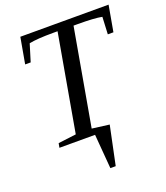

<svg xmlns="http://www.w3.org/2000/svg" viewBox="-154 -760 923 1068"><g transform="rotate(-20 307.5 -226.0)"><path d="M587.9 -501H554.7L559.6 -603Q515.6 -611.8 416 -611.8H392.1L291 -39.1L393.1 -25.9L345.2 203.1H313.5L296.9 0H85.9L90.8 -25.9L196.8 -39.1L297.9 -612.8H272.9Q175.8 -612.8 129.4 -603L98.1 -501H65.4L92.8 -654.8H615.2Z"/></g></svg>

Font: Liberation Serif
Style: Italic
Weight: 400
Italic angle: -16.333°
Designer: Steve Matteson
Foundry: Ascender Corporation
Version: Version 2.1.5